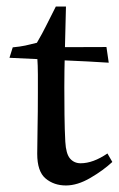

<svg xmlns="http://www.w3.org/2000/svg" viewBox="-20 -562 364 588"><path d="M182 -542Q180 -457 178.5 -400Q177 -343 177 -295Q177 -257 177.5 -210.5Q178 -164 180 -128Q182 -91 194.5 -76.5Q207 -62 227 -62Q265 -62 309 -92L324 -66Q296 -40 256.5 -17Q217 6 182 6Q145 6 119.5 -15.5Q94 -37 94 -91Q94 -121 95 -169Q96 -217 96 -278Q96 -306 96 -333.5Q96 -361 94 -389Q93 -400 81.5 -403.5Q70 -407 55.5 -407.5Q41 -408 30 -409Q19 -410 19 -417Q41 -419 57.5 -422.5Q74 -426 93 -431Q110 -460 122.5 -485.5Q135 -511 151 -542ZM306 -418 313 -370Q252 -374 179.5 -377Q107 -380 9 -385L19 -417Z"/></svg>

Font: Ruwudu
Style: Regular
Weight: 400
Designer: Becca Hirsbrunner Spalinger
Foundry: SIL International
Version: Version 3.000